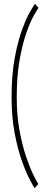

<svg xmlns="http://www.w3.org/2000/svg" viewBox="-20 -771 241 1004"><path d="M161 213Q155.5 205.5 136.2 169.2Q117 133 94.8 71.2Q72.5 9.5 56.5 -75Q40.5 -159.5 40.5 -263Q40.5 -379.5 57 -468Q73.5 -556.5 96 -617.2Q118.5 -678 138 -711.2Q157.5 -744.5 163 -751L181.5 -730Q174.5 -721.5 156 -688.5Q137.5 -655.5 117.2 -597.2Q97 -539 82.2 -455.8Q67.5 -372.5 67.5 -263Q67.5 -166 82.5 -86.2Q97.5 -6.5 118 52.8Q138.5 112 156.5 147.5Q174.5 183 180.5 191Z"/></svg>

Font: Imbue 50pt Medium
Style: Regular
Weight: 500
Designer: Tyler Finck
Foundry: Etcetera Type Company
Version: Version 1.102; ttfautohint (v1.8.3)